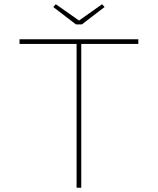

<svg xmlns="http://www.w3.org/2000/svg" viewBox="-20 -885 744 905"><path d="M341 0V-678H72V-700H632V-678H363V0ZM338 -770 231 -852 243 -865 360 -783H345L461 -865L473 -852L366 -770Z"/></svg>

Font: Lexend Tera Thin
Style: Regular
Weight: 250
Version: Version 1.007